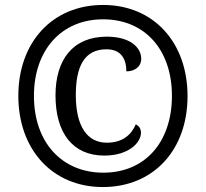

<svg xmlns="http://www.w3.org/2000/svg" viewBox="-20 -745 831 775"><path d="M395 10C600 10 737 -140 737 -357C737 -574 600 -725 396 -725C191 -725 54 -574 54 -358C54 -142 191 10 395 10ZM397 -48C231 -48 117 -169 117 -358C117 -543 228 -667 396 -667C565 -667 674 -544 674 -358C674 -173 567 -48 397 -48ZM401 -117C499 -117 549 -169 549 -209C549 -226 541 -237 528 -243C510 -201 475 -169 411 -169C331 -169 286 -237 286 -361C286 -478 321 -546 410 -546C471 -546 490 -504 490 -457C523 -457 550 -475 550 -508C550 -553 506 -597 411 -597C274 -597 204 -504 204 -360C204 -209 273 -117 401 -117Z"/></svg>

Font: Noto Serif Lao SemiCondensed ExtraBold
Style: Regular
Weight: 800
Width: 4
Designer: Monotype Design Team
Foundry: Monotype Imaging Inc.
Version: Version 2.003